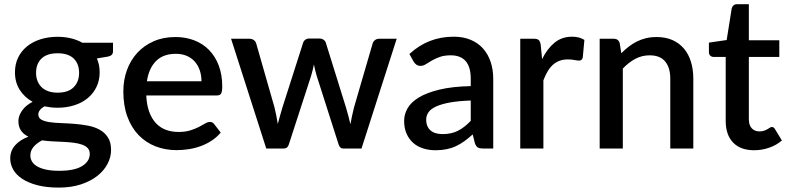

<svg xmlns="http://www.w3.org/2000/svg" viewBox="-20 -690 3660 892"><path d="M247.5 -259.5Q297.5 -259.5 322.5 -285Q347.5 -310.5 347.5 -351.5Q347.5 -393.5 322.5 -418Q297.5 -442.5 247.5 -442.5Q198 -442.5 172.8 -418Q147.5 -393.5 147.5 -351.5Q147.5 -331.5 154 -314.5Q160.5 -297.5 173 -285.2Q185.5 -273 204.2 -266.2Q223 -259.5 247.5 -259.5ZM397 25Q397 8 387.2 -2.2Q377.5 -12.5 361 -18.2Q344.5 -24 322.5 -26.8Q300.5 -29.5 275.8 -30.8Q251 -32 225.2 -33.2Q199.5 -34.5 175.5 -38Q151.5 -25.5 136.2 -8Q121 9.5 121 32.5Q121 47.5 128.8 60.5Q136.5 73.5 152.8 83Q169 92.5 194.2 98Q219.5 103.5 255 103.5Q326 103.5 361.5 81.5Q397 59.5 397 25ZM505 -491.5V-451.5Q505 -431.5 481 -427L430 -418.5Q443 -389.5 443 -354Q443 -316.5 428.2 -286Q413.5 -255.5 387.5 -234Q361.5 -212.5 325.5 -201Q289.5 -189.5 247.5 -189.5Q231.5 -189.5 216.2 -191.2Q201 -193 186.5 -196Q172 -187.5 165 -178Q158 -168.5 158 -158.5Q158 -142 172.5 -134Q187 -126 210.8 -122.5Q234.5 -119 265 -118Q295.5 -117 327 -114.5Q358.5 -112 389 -106.2Q419.5 -100.5 443.2 -87.2Q467 -74 481.5 -51.5Q496 -29 496 7Q496 40 479.5 71.5Q463 103 431.8 127.5Q400.5 152 355.5 166.8Q310.5 181.5 253 181.5Q196 181.5 153.8 170.5Q111.5 159.5 83.2 140.8Q55 122 41.2 97.5Q27.5 73 27.5 46.5Q27.5 10.5 50.2 -15Q73 -40.5 112 -55Q91 -65 78.2 -82.5Q65.5 -100 65.5 -128.5Q65.5 -151 82 -175.5Q98.5 -200 131.5 -217Q93.5 -238 71.5 -272.8Q49.5 -307.5 49.5 -354Q49.5 -392 64.2 -422.5Q79 -453 105.5 -474.5Q132 -496 168.2 -507.5Q204.5 -519 247.5 -519Q313.5 -519 362.5 -491.5Z M916 -312.5Q916 -339.5 908.2 -362.8Q900.5 -386 885.5 -403.2Q870.5 -420.5 848.2 -430.2Q826 -440 797 -440Q738.5 -440 705 -406.5Q671.5 -373 662.5 -312.5ZM659.5 -246.5Q661.5 -203 673 -171.2Q684.5 -139.5 703.8 -118.5Q723 -97.5 749.8 -87.2Q776.5 -77 809.5 -77Q841 -77 864 -84.2Q887 -91.5 904 -100.2Q921 -109 933 -116.2Q945 -123.5 955 -123.5Q968 -123.5 975 -113.5L1005.5 -74Q986.5 -51.5 962.5 -36Q938.5 -20.5 911.5 -10.8Q884.5 -1 856 3.2Q827.5 7.5 800.5 7.5Q747.5 7.5 702.2 -10.2Q657 -28 623.8 -62.5Q590.5 -97 571.8 -148Q553 -199 553 -265.5Q553 -318.5 569.8 -364.5Q586.5 -410.5 617.8 -444.5Q649 -478.5 693.8 -498.2Q738.5 -518 795 -518Q842 -518 882 -502.8Q922 -487.5 951 -458Q980 -428.5 996.2 -385.8Q1012.5 -343 1012.5 -288.5Q1012.5 -263.5 1007 -255Q1001.5 -246.5 987 -246.5Z M1823 -510 1659.5 0H1574Q1559 0 1553 -19.5L1451.5 -337Q1447.5 -350.5 1444.2 -364Q1441 -377.5 1438.5 -390.5Q1433 -363.5 1425 -336.5L1322 -19.5Q1316.5 0 1298.5 0H1217L1053.5 -510H1138.5Q1151 -510 1159.2 -503.8Q1167.5 -497.5 1170 -489L1255 -192Q1260 -171.5 1263.8 -152.2Q1267.5 -133 1270.5 -114Q1275.5 -133 1281 -152.2Q1286.5 -171.5 1292.5 -192L1388 -490.5Q1390.5 -499.5 1398.2 -505.2Q1406 -511 1417 -511H1464Q1475.5 -511 1483.5 -505.2Q1491.5 -499.5 1494 -490.5L1587 -192Q1593 -171.5 1598.2 -152Q1603.5 -132.5 1608 -113Q1611.5 -132 1615.5 -151.5Q1619.5 -171 1625 -192L1711.5 -489Q1714.5 -498 1722.5 -504Q1730.5 -510 1742 -510Z M2167 -223Q2109.5 -221 2070 -213.8Q2030.5 -206.5 2006 -195.2Q1981.5 -184 1970.8 -168.5Q1960 -153 1960 -134.5Q1960 -116.5 1965.8 -103.8Q1971.5 -91 1981.8 -82.8Q1992 -74.5 2005.8 -70.8Q2019.5 -67 2036 -67Q2078 -67 2108.2 -82.8Q2138.5 -98.5 2167 -128.5ZM1882 -439Q1968.5 -519.5 2088 -519.5Q2132 -519.5 2166.2 -505.2Q2200.5 -491 2223.8 -465Q2247 -439 2259.2 -403.2Q2271.5 -367.5 2271.5 -324V0H2223.5Q2208 0 2200 -4.8Q2192 -9.5 2186.5 -24L2176 -65.5Q2156.5 -48 2137.5 -34.2Q2118.5 -20.5 2098.2 -11Q2078 -1.5 2054.8 3.2Q2031.5 8 2003.5 8Q1972.5 8 1945.8 -0.5Q1919 -9 1899.5 -26.2Q1880 -43.5 1868.8 -69Q1857.5 -94.5 1857.5 -129Q1857.5 -158.5 1873.2 -186.5Q1889 -214.5 1925.2 -236.8Q1961.5 -259 2020.8 -273.5Q2080 -288 2167 -290V-324Q2167 -379 2143.5 -406Q2120 -433 2074.5 -433Q2043.5 -433 2022.5 -425.2Q2001.5 -417.5 1986 -408.5Q1970.5 -399.5 1958.5 -391.8Q1946.5 -384 1933 -384Q1922 -384 1914.2 -389.8Q1906.5 -395.5 1901.5 -404Z M2498.5 -415.5Q2522.5 -464 2556.5 -491.8Q2590.5 -519.5 2638 -519.5Q2654.5 -519.5 2669 -515.8Q2683.5 -512 2695 -504.5L2687.5 -423.5Q2685.5 -415 2681.2 -411.8Q2677 -408.5 2670 -408.5Q2662.5 -408.5 2648.5 -411.2Q2634.5 -414 2619 -414Q2596.5 -414 2579.2 -407.5Q2562 -401 2548.2 -388.5Q2534.5 -376 2524 -358Q2513.5 -340 2504.5 -317V0H2397V-510H2459.5Q2476.5 -510 2483 -503.8Q2489.5 -497.5 2492 -482Z M2866.5 -442.5Q2883 -459.5 2900.8 -473.2Q2918.5 -487 2938.5 -497Q2958.5 -507 2981 -512.5Q3003.5 -518 3030 -518Q3072 -518 3103.8 -504Q3135.5 -490 3157.2 -464.5Q3179 -439 3190 -403.2Q3201 -367.5 3201 -324.5V0H3094V-324.5Q3094 -376 3070.2 -404.5Q3046.5 -433 2998 -433Q2962 -433 2931.2 -416.5Q2900.5 -400 2873.5 -371.5V0H2766V-510H2831Q2853 -510 2859 -489.5Z M3483.5 8Q3420 8 3385.8 -27.8Q3351.5 -63.5 3351.5 -128.5V-425.5H3295.5Q3286.5 -425.5 3280 -431.2Q3273.5 -437 3273.5 -448.5V-492L3356 -504L3379.5 -651.5Q3382 -660 3388 -665.2Q3394 -670.5 3404 -670.5H3459V-503H3600.5V-425.5H3459V-136Q3459 -108.5 3472.5 -94Q3486 -79.5 3508.5 -79.5Q3521 -79.5 3530 -82.8Q3539 -86 3545.5 -89.8Q3552 -93.5 3556.8 -96.8Q3561.5 -100 3566 -100Q3575 -100 3580.5 -90L3612.5 -37.5Q3587.5 -15.5 3553.5 -3.8Q3519.5 8 3483.5 8Z"/></svg>

Font: LatoLatin Semibold
Style: Regular
Weight: 600
Designer: Lukasz Dziedzic with Adam Twardoch and Botio Nikoltchev
Foundry: tyPoland Lukasz Dziedzic
Version: Version 2.015; 2015-08-06; http://www.latofonts.com/